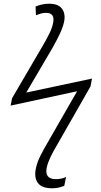

<svg xmlns="http://www.w3.org/2000/svg" viewBox="-20 -787 544 1031"><path d="M261 224Q204 224 183 195Q162 166 173 116Q179 86 195 53.5Q211 21 231 -13L394 -297L37 -220L45 -260L207 -537Q226 -569 243 -602.5Q260 -636 265 -663Q277 -718 227 -718Q212 -718 198.5 -714Q185 -710 173 -705L171 -752Q183 -757 201.5 -762Q220 -767 244 -767Q293 -767 313 -740Q333 -713 324 -669Q317 -638 299.5 -601.5Q282 -565 259 -525L121 -290L474 -365L466 -323L289 -13Q265 27 251 56.5Q237 86 231 112Q218 175 280 175Q297 175 311.5 171.5Q326 168 335 163L325 211Q312 216 296.5 220Q281 224 261 224Z"/></svg>

Font: Noto Sans Light
Style: Italic
Weight: 300
Italic angle: -12°
Designer: Monotype Design Team
Foundry: Monotype Imaging Inc.
Version: Version 2.013; ttfautohint (v1.8.4.7-5d5b)